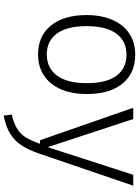

<svg xmlns="http://www.w3.org/2000/svg" viewBox="129 -704 778 1077"><g transform="rotate(90 518.5 -165.0)"><path d="M507 -263Q507 -136 447.5 -62.5Q388 11 285 11Q181 11 122.5 -61.5Q64 -134 64 -261Q64 -344 91 -406Q118 -468 168 -501Q218 -534 286 -534Q390 -534 448.5 -462.5Q507 -391 507 -263ZM126 -261Q126 -152 167.5 -95Q209 -38 285 -38Q361 -38 403.5 -95Q446 -152 446 -263Q446 -372 404.5 -428.5Q363 -485 286 -485Q210 -485 168 -428Q126 -371 126 -261ZM842 2Q821 63 796 102Q771 141 731 166.5Q691 192 628 204L622 159Q674 146 703.5 127Q733 108 750.5 79.5Q768 51 786 0H766L584 -523H647L805 -43L960 -523H1021Z"/></g></svg>

Font: Fira Sans Light
Style: Regular
Weight: 300
Designer: bBox Type GmbH & Carrois Corporate GbR & Edenspiekermann AG
Foundry: bBox Type GmbH & Carrois Corporate GbR & Edenspiekermann AG
Version: Version 4.301